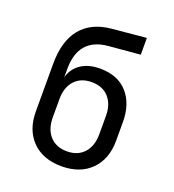

<svg xmlns="http://www.w3.org/2000/svg" viewBox="-136 -845 871 961"><g transform="rotate(20 299.5 -365.0)"><path d="M299.3 9.8Q200.2 9.8 142.8 -48.1Q85.4 -106 85.4 -205.1V-458Q85.4 -579.1 139.9 -646Q194.3 -712.9 299.8 -723.1L481.9 -740.2V-650.9L314 -636.2Q160.6 -622.1 160.6 -458V-413.1Q172.9 -460.9 213.1 -488.5Q253.4 -516.1 314.9 -516.1Q410.2 -516.1 461.7 -458Q513.2 -399.9 513.2 -303.2V-205.1Q513.2 -106 455.6 -48.1Q397.9 9.8 299.3 9.8ZM299.3 -69.8Q356.9 -69.8 389.9 -106.4Q422.9 -143.1 422.9 -205.1V-303.2Q422.9 -365.2 389.9 -401.6Q356.9 -438 299.3 -438Q241.2 -438 208.3 -401.6Q175.3 -365.2 175.3 -303.2V-205.1Q175.3 -143.1 208.3 -106.4Q241.2 -69.8 299.3 -69.8Z"/></g></svg>

Font: UDEV Gothic 35
Style: Regular
Weight: 400
Version: v2.1.0; ttfautohint (v1.8.4.7-5d5b-dirty) -l 6 -r 45 -G 200 